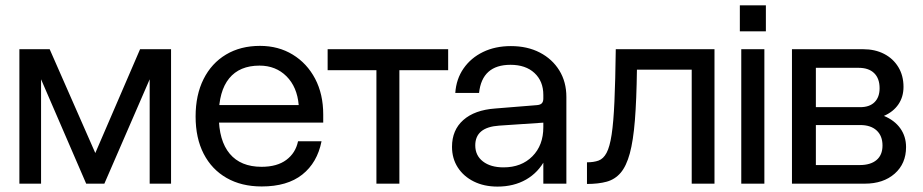

<svg xmlns="http://www.w3.org/2000/svg" viewBox="-20 -683 3431 714"><path d="M368.1 0 536.6 -388.1V0H616.1V-500H500.9L334.4 -113.9L164.7 -500H52.1V0H132.7V-388.1L300.5 0Z M707.4 -249.8Q707.4 -169.4 737.4 -111.1Q767.4 -52.9 822.6 -21.3Q877.9 10.4 953.2 10.4Q1048.4 10.4 1104.1 -33.8Q1159.9 -78 1175.7 -157.6H1088.3Q1079.3 -114.1 1044.8 -88.4Q1010.3 -62.7 952.7 -62.7Q875.1 -62.7 834.4 -111.2Q793.6 -159.7 793.6 -253Q793.6 -344.1 832.2 -391.6Q870.9 -439 945.1 -439Q1005.6 -439 1045.4 -399.3Q1085.1 -359.5 1090.8 -292.4H786.4V-227.1H1182V-257.3Q1182 -332.9 1151.9 -390.2Q1121.7 -447.5 1068.6 -479.9Q1015.5 -512.4 946.9 -512.4Q874.5 -512.4 820.6 -480.2Q766.6 -448 737 -388.9Q707.4 -329.9 707.4 -249.8Z M1646.6 -500H1198.4V-422H1379.8V0H1465.2V-422H1646.6Z M2086.2 -322.6Q2086.2 -378.4 2060 -421Q2033.7 -463.6 1987.4 -487.6Q1941.1 -511.6 1879.9 -511.6Q1821.7 -511.6 1776.4 -489.7Q1731.1 -467.7 1703.9 -428.5Q1676.6 -389.2 1673.1 -337.4H1761.5Q1772.7 -442 1878.4 -442Q1934.8 -442 1967.6 -411.5Q2000.5 -381 2000.5 -330V0H2086.2ZM2033 -207.3 2000.5 -209.9Q2000.5 -142.6 1959.7 -101.6Q1918.9 -60.6 1852.5 -60.6Q1804.4 -60.6 1775.9 -82.7Q1747.4 -104.7 1747.4 -142.4Q1747.4 -209.8 1836 -215.8L2002.3 -227L2000.5 -316.6Q2000.5 -304.5 1994.6 -298.6Q1988.8 -292.7 1974.9 -291.9L1821.4 -279.5Q1744.9 -273.9 1702.9 -236.6Q1660.9 -199.4 1660.9 -137.1Q1660.9 -93.7 1682.4 -60.3Q1704 -26.9 1742.1 -8Q1780.3 10.9 1830.1 10.9Q1890.6 10.9 1936.4 -15.3Q1982.1 -41.5 2007.6 -90.4Q2033 -139.3 2033 -207.3Z M2269.9 -500Q2268.4 -382.4 2264.9 -305.2Q2261.5 -228.1 2254.5 -182.4Q2247.5 -136.7 2235.7 -114.6Q2223.9 -92.5 2205.9 -85.9Q2188 -79.4 2162.8 -79.4V1.1Q2205.4 1.1 2236.3 -7.4Q2267.2 -16 2288.2 -40.6Q2309.2 -65.3 2322.1 -112.4Q2334.9 -159.5 2341 -235.5Q2347.1 -311.5 2348.6 -423.8H2552.3V0H2637V-500Z M2731.3 -663.1V-566.6H2828.1V-663.1ZM2736.6 -500V0H2822.5V-500Z M3177.4 -69.2H3014V-218H3178.9Q3218.1 -218 3239.9 -197.9Q3261.8 -177.8 3261.8 -141.9Q3261.8 -106.6 3239.6 -87.9Q3217.4 -69.2 3177.4 -69.2ZM3178.9 -284.5H3014V-430.8H3173.1Q3210.5 -430.8 3230.8 -411Q3251 -391.3 3251 -354.9Q3251 -321.7 3232.3 -303.1Q3213.6 -284.5 3178.9 -284.5ZM3267.1 -252Q3301.9 -267.1 3320.9 -294.9Q3339.9 -322.8 3339.9 -360Q3339.9 -401.9 3320.7 -433.5Q3301.6 -465.1 3267.8 -482.6Q3234 -500 3189.7 -500H2925.1V0H3195.9Q3264.9 0 3307.1 -37.2Q3349.4 -74.5 3349.4 -136Q3349.4 -175.7 3327.9 -205.8Q3306.4 -235.8 3267.1 -252Z"/></svg>

Font: Overused Grotesk Light
Style: Regular
Weight: 300
Designer: RandomMaerks
Version: Version 0.005